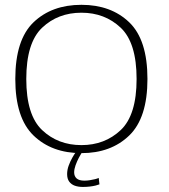

<svg xmlns="http://www.w3.org/2000/svg" viewBox="-20 -616 683 778"><path d="M310 4.5Q429.5 4.5 503.5 -66.8Q577.5 -138 577.5 -296Q577.5 -455 503.5 -525.8Q429.5 -596.5 310 -596.5Q190 -596.5 116 -525.8Q42 -455 42 -296Q42 -138 116 -66.8Q190 4.5 310 4.5ZM310 -28Q215 -28 150.8 -88.8Q86.5 -149.5 86.5 -296Q86.5 -443 150.8 -503.8Q215 -564.5 310 -564.5Q404.5 -564.5 469 -503.8Q533.5 -443 533.5 -296Q533.5 -149.5 469 -88.8Q404.5 -28 310 -28ZM315.5 141.5Q329.5 141.5 343.2 140Q357 138.5 367.5 135.8Q378 133 383 131L380 105Q375 107.5 365.2 110Q355.5 112.5 344 114.2Q332.5 116 322 116Q300.5 116 290.5 107Q280.5 98 280.5 82.5Q280.5 69.5 286.2 53.5Q292 37.5 299.5 23.2Q307 9 311 3H285.5Q281 9 273 23Q265 37 258.5 54.5Q252 72 252 89.5Q252 108.5 260.5 120Q269 131.5 283.2 136.5Q297.5 141.5 315.5 141.5Z"/></svg>

Font: Anybody SemiExpanded ExtraLight
Style: Regular
Weight: 250
Width: 6
Version: Version 1.113;gftools[0.9.25]